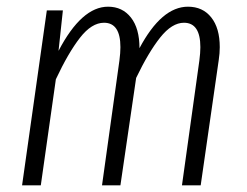

<svg xmlns="http://www.w3.org/2000/svg" viewBox="-20 -554 737 574"><path d="M637 -413Q637 -395 634 -375L580 0H524L576 -373Q579 -396 579 -413Q579 -486 530 -486Q494 -486 459 -442Q424 -398 387 -321L340 0H285L337 -373Q340 -396 340 -413Q340 -486 291 -486Q254 -486 219 -441Q184 -396 147 -317L102 0H46L120 -523H168L155 -402Q224 -534 303 -534Q346 -534 371.5 -501.5Q397 -469 397 -410Q463 -534 542 -534Q586 -534 611.5 -502Q637 -470 637 -413Z"/></svg>

Font: Fira Sans Extra Condensed Light
Style: Italic
Weight: 300
Width: 3
Italic angle: -8°
Designer: Carrois Corporate & Edenspiekermann AG
Foundry: Carrois Corporate GbR & Edenspiekermann AG
Version: Version 4.203